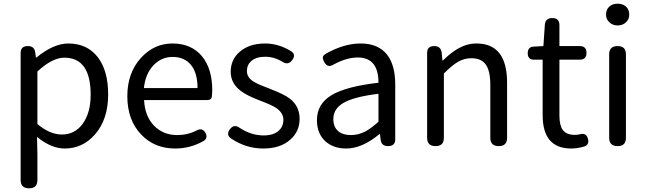

<svg xmlns="http://www.w3.org/2000/svg" viewBox="-20 -793 3509 1042"><path d="M138 229Q92 229 92 184V-157V-506Q92 -543 131 -543Q167 -543 171 -509L175 -481H178Q271 -557 351 -557Q454 -557 512 -481Q567 -408 567 -280Q567 -146 496 -64Q429 13 331 13Q258 13 181 -50L183 45V184Q183 229 138 229ZM316 -63Q385 -63 428 -120Q472 -180 472 -279Q472 -480 329 -480Q264 -480 183 -405V-262V-120Q250 -63 316 -63Z M931 13Q819 13 747 -62Q671 -141 671 -271Q671 -398 746 -480Q817 -557 916 -557Q1018 -557 1076 -488Q1132 -420 1132 -302Q1132 -290 1130 -270Q1128 -250 1105 -250H945H762Q766 -163 815.5 -111.5Q865 -60 942 -60Q999 -60 1047 -85Q1078 -102 1095 -72Q1110 -43 1085 -28Q1013 13 931 13ZM761 -315H906H1052Q1052 -397 1016.5 -440.5Q981 -484 917 -484Q857 -484 814 -440Q769 -393 761 -315Z M1408 13Q1315 13 1233 -42Q1206 -62 1227 -91Q1250 -122 1281 -99Q1343 -58 1411 -58Q1463 -58 1492 -83Q1518 -106 1518 -143Q1518 -180 1479 -207Q1455 -223 1394 -246Q1319 -274 1285 -301Q1232 -342 1232 -403Q1232 -470 1281 -512Q1333 -557 1419 -557Q1492 -557 1560 -515Q1588 -496 1566 -467Q1544 -437 1512 -458Q1468 -485 1419 -485Q1371 -485 1344 -462Q1320 -441 1320 -407.5Q1320 -374 1353 -352Q1374 -338 1430 -317Q1437 -314 1441 -313L1442 -312Q1522 -282 1554 -257Q1606 -216 1606 -148Q1606 -79 1555 -35Q1502 13 1408 13Z M1859 13Q1789 13 1745 -27Q1700 -69 1700 -141Q1700 -229 1780 -277Q1859 -324 2034 -344Q2034 -481 1922 -481Q1860 -481 1789 -442Q1758 -423 1740 -456Q1731 -472 1732 -482Q1733 -492 1748 -501Q1846 -557 1937 -557Q2033 -557 2081 -496Q2125 -439 2125 -334V-167V-37Q2125 0 2086 0Q2050 0 2046 -34L2042 -65H2039Q1945 13 1859 13ZM1885 -60Q1923 -60 1960 -78Q1992 -95 2034 -132V-208V-284Q1901 -268 1843 -234Q1789 -202 1789 -147Q1789 -103 1817 -80Q1842 -60 1885 -60Z M2344 0Q2298 0 2298 -45V-271V-506Q2298 -543 2337 -543Q2372 -543 2377 -508L2381 -465H2384Q2429 -509 2467 -530Q2515 -557 2566 -557Q2732 -557 2732 -344V-45Q2732 0 2687 0Q2641 0 2641 -45V-332Q2641 -408 2616.5 -442.5Q2592 -477 2538 -477Q2498 -477 2463 -456Q2434 -439 2389 -394V-45Q2389 0 2344 0Z M3080 13Q2925 13 2925 -168V-469H2878Q2844 -469 2844 -504Q2844 -539 2877 -540L2929 -543L2937 -659Q2940 -695 2977 -695Q3016 -695 3016 -657V-543H3126Q3163 -543 3163 -506Q3163 -469 3126 -469H3089H3016V-166Q3016 -113 3034 -88Q3054 -61 3100 -61Q3113 -61 3126 -64Q3162 -75 3171 -39Q3180 -7 3148 3Q3110 13 3080 13Z M3332 0Q3286 0 3286 -45V-498Q3286 -543 3332 -543Q3377 -543 3377 -498V-271V-45Q3377 0 3332 0ZM3332 -655Q3305 -655 3287 -672Q3269 -689 3269 -714Q3269 -741 3286.5 -757Q3304 -773 3332 -773Q3360 -773 3377.5 -757Q3395 -741 3395 -714Q3395 -688 3377 -672Q3360 -655 3332 -655Z"/></svg>

Font: GenSenRounded TW R
Style: Regular
Weight: 400
Version: Version 1.501;PS 1;hotconv 16.6.51;makeotf.lib2.5.65220